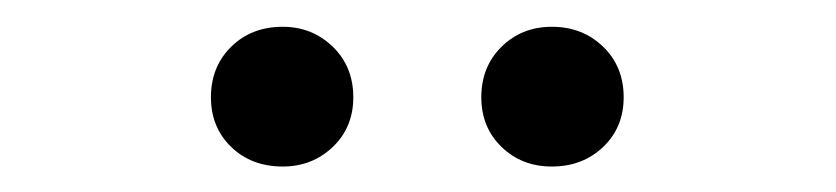

<svg xmlns="http://www.w3.org/2000/svg" viewBox="-20 -776 640 147"><path d="M196.5 -648.5Q172.5 -648.5 157 -663.5Q141.5 -678.5 141.5 -701.5Q141.5 -725 157 -740.2Q172.5 -755.5 196.5 -755.5Q219 -755.5 234.8 -740.2Q250.5 -725 250.5 -701.5Q250.5 -678.5 234.8 -663.5Q219 -648.5 196.5 -648.5ZM402.5 -648.5Q379.5 -648.5 364 -663.5Q348.5 -678.5 348.5 -701.5Q348.5 -725 364 -740.2Q379.5 -755.5 402.5 -755.5Q426 -755.5 441.8 -740.2Q457.5 -725 457.5 -701.5Q457.5 -678.5 441.8 -663.5Q426 -648.5 402.5 -648.5Z"/></svg>

Font: Fira Code Light
Style: Regular
Weight: 400
Monospace: yes
Version: Version 5.002